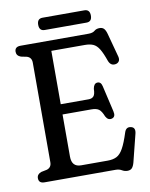

<svg xmlns="http://www.w3.org/2000/svg" viewBox="-91 -887 757 969"><g transform="rotate(-10 287.0 -402.0)"><path d="M31 -674Q31 -700 61 -700H409.5Q431 -700 441.5 -709.2Q452 -718.5 469 -718.5Q483.5 -718.5 491.5 -709.8Q499.5 -701 504.5 -682.5L537.5 -560Q541 -545.5 535.5 -536.8Q530 -528 519 -525.5Q493 -520 482 -547.5Q467.5 -589.5 454.2 -611Q441 -632.5 424 -640Q407 -647.5 381 -647.5H209.5V-374H352.5Q369.5 -374 378.2 -383.8Q387 -393.5 387.5 -421.5Q392 -448 409.5 -449.5Q428.5 -451 434 -427L465 -293Q472 -264 452 -258Q431.5 -252 419.5 -274.5Q408.5 -302.5 395.8 -312Q383 -321.5 358 -321.5H209.5V-105.5Q209.5 -52.5 257.5 -52.5H394Q421 -52.5 439.5 -61.8Q458 -71 473.2 -98Q488.5 -125 505.5 -178.5Q514 -204 537.5 -199Q563 -194 555 -162L519.5 -20.5Q514.5 -2 506.5 6.8Q498.5 15.5 483 15.5Q468.5 15.5 455.8 7.8Q443 0 424.5 0H61Q31 0 31 -26Q31 -46.5 53.5 -54.5L83 -60.5Q107 -68 107 -95V-605Q107 -632 83 -639.5L53.5 -645.5Q31 -653.5 31 -674ZM167 -788.5Q167 -820 195 -820H409Q437 -820 437 -788.5Q437 -757 409 -757H195Q167 -757 167 -788.5Z"/></g></svg>

Font: Fraunces 144pt SuperSoft
Style: Regular
Weight: 400
Version: Version 1.000;[b76b70a41]